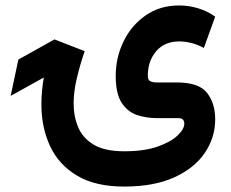

<svg xmlns="http://www.w3.org/2000/svg" viewBox="-20 -438 847 704"><path d="M435.5 246.1Q330.1 246.1 262.9 206.3Q195.8 166.5 163.8 98.1Q131.8 29.8 131.8 -55.2Q131.8 -102.5 140.6 -153.8L19 -86.4L47.4 -219.7L179.7 -293.5L290.5 -250.5Q273.4 -200.2 261.7 -151.4Q250 -102.5 250 -59.1Q250 -11.2 266.8 28.8Q283.7 68.8 324.2 92.8Q364.7 116.7 435.5 116.7Q508.8 116.7 557.6 99.6Q606.4 82.5 631.1 58.8Q655.8 35.2 655.8 15.1Q655.8 6.3 650.9 0.7Q646 -4.9 633.3 -4.9H554.2Q518.1 -4.9 483.6 -15.9Q449.2 -26.9 426.8 -60.1Q404.3 -93.3 404.3 -159.7Q404.3 -227.1 432.9 -285.9Q461.4 -344.7 513.7 -381.3Q565.9 -418 637.2 -418Q671.4 -418 705.3 -408Q739.3 -397.9 769 -377L727.5 -262.2Q702.6 -275.4 680.2 -280.8Q657.7 -286.1 637.7 -286.1Q583 -286.1 552.5 -250Q522 -213.9 522 -160.2Q522 -145 530.5 -140.4Q539.1 -135.7 554.7 -135.7H628.4Q709 -135.7 739 -97.7Q769 -59.6 769 -0.5Q769 66.4 731 122.6Q692.9 178.7 618.7 212.4Q544.4 246.1 435.5 246.1Z"/></svg>

Font: Vazirmatn RD
Style: Bold
Weight: 700
Designer: Saber Rastikerdar
Foundry: Saber Rastikerdar
Version: Version 32.102